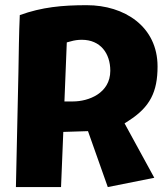

<svg xmlns="http://www.w3.org/2000/svg" viewBox="-20 -737 646 748"><path d="M240.2 -571.8 254.9 -575.7C269.5 -580.1 284.2 -582 298.8 -582C371.1 -582 409.7 -529.3 409.7 -461.4C409.7 -373.5 324.7 -341.8 264.6 -341.8H231ZM217.8 -8.3 226.6 -223.1 322.8 -226.1 399.9 -8.3 581.1 -44.4 465.3 -256.3 481.9 -267.1C564 -319.8 593.8 -378.4 593.8 -478C593.8 -633.8 464.8 -716.8 317.9 -716.8C223.1 -716.8 143.6 -709.5 57.1 -678.2C53.7 -604 53.2 -530.8 51.8 -456.5L42 -8.3Z"/></svg>

Font: Luckiest Guy
Style: Regular
Weight: 400
Designer: Astigmatic (AOETI)
Foundry: Astigmatic (AOETI)
Version: Version 1.001